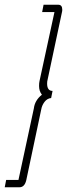

<svg xmlns="http://www.w3.org/2000/svg" viewBox="-41 -760 288 811"><path d="M137 -709 143 -740H205Q222 -740 222 -719Q222 -713 221 -710L160 -423Q158 -417 158 -407Q158 -376 181 -376L175 -346Q158 -344 147 -329.5Q136 -315 133 -297L70 1Q63 31 41 31H-21L-15 0H37L102 -302Q106 -336 136 -360Q124 -375 124 -397Q124 -410 126 -418L189 -709Z"/></svg>

Font: Raleway-v4020 ExtraLight
Style: Italic
Weight: 275
Italic angle: -12°
Designer: Matt McInerney, Pablo Impallari, Rodrigo Fuenzalida
Foundry: Matt McInerney, Pablo Impallari, Rodrigo Fuenzalida
Version: Version 4.020;PS 004.020;hotconv 1.0.88;makeotf.lib2.5.64775